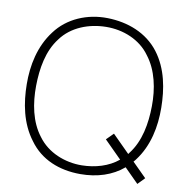

<svg xmlns="http://www.w3.org/2000/svg" viewBox="-85 -848 926 946"><g transform="rotate(10 378.0 -375.0)"><path d="M636.5 -103.1C696.9 -182.3 715.6 -281.2 714.6 -375C713.5 -468.8 696.9 -567.7 636.5 -646.9C576 -726 480.2 -762.5 378.1 -764.6C277.1 -766.7 179.2 -726 120.8 -646.9C60.4 -567.7 40.6 -468.8 41.7 -375C42.7 -281.2 60.4 -182.3 120.8 -103.1C179.2 -21.9 271.9 15.6 378.1 15.6C462.5 15.6 536.5 -8.3 592.7 -56.3L663.5 14.6L696.9 -19.8L626 -90.6C630.2 -94.8 633.3 -99 636.5 -103.1ZM378.1 -28.1C292.7 -27.1 206.3 -61.5 156.2 -130.2C104.2 -196.9 87.5 -287.5 88.5 -375C89.6 -461.5 104.2 -552.1 156.2 -618.8C206.3 -687.5 292.7 -719.8 378.1 -720.8C464.6 -721.9 550 -687.5 599 -618.8C651 -552.1 668.8 -461.5 667.7 -375C666.7 -287.5 651 -196.9 599 -130.2C596.9 -128.1 595.8 -125 593.8 -122.9L507.3 -209.4L472.9 -175L559.4 -88.5C510.4 -47.9 444.8 -29.2 378.1 -28.1Z"/></g></svg>

Font: Manrope Thin
Style: Regular
Weight: 100
Width: 4
Designer: Michael Sharanda
Foundry: Michael Sharanda
Version: Version 2.000;PS 002.000;hotconv 1.0.88;makeotf.lib2.5.64775